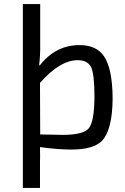

<svg xmlns="http://www.w3.org/2000/svg" viewBox="-20 -720 613 941"><path d="M174 -398Q252 -499 370 -499Q453 -499 490 -444Q531 -383 532 -238Q531 -84 480 -30Q438 13 329 13Q265 13 176 1Q177 63 176 73V201H92V-700H177V-513Q178 -447 172 -404ZM177 -61 288 -59Q387 -59 415 -91Q442 -123 443 -244Q443 -354 427 -390Q410 -425 361 -425Q274 -425 176 -314Z"/></svg>

Font: Taylor Sans
Style: Regular
Weight: 400
Italic angle: -8°
Designer: Natanael Gama
Version: Version 1.001 September 8, 2015